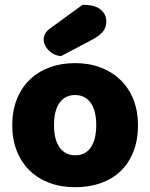

<svg xmlns="http://www.w3.org/2000/svg" viewBox="-20 -764 626 800"><path d="M324 -744Q376 -744 399.5 -724Q423 -704 423 -676Q423 -650 409 -632.5Q395 -615 363 -598L234 -530Q204 -533 183 -554Q162 -575 162 -599Q162 -611 168 -623Q174 -635 188 -645ZM555 -243Q555 -181 536 -132.5Q517 -84 482.5 -51Q448 -18 400 -1Q352 16 293 16Q234 16 186 -2Q138 -20 103.5 -53.5Q69 -87 50 -135Q31 -183 31 -243Q31 -302 50 -350Q69 -398 103.5 -431.5Q138 -465 186 -483Q234 -501 293 -501Q352 -501 400 -482.5Q448 -464 482.5 -430.5Q517 -397 536 -349Q555 -301 555 -243ZM205 -243Q205 -182 228.5 -149.5Q252 -117 294 -117Q336 -117 358.5 -150Q381 -183 381 -243Q381 -303 358 -335.5Q335 -368 293 -368Q251 -368 228 -335.5Q205 -303 205 -243Z"/></svg>

Font: BALOOCHETTANREGULAR
Style: Book
Weight: 400
Designer: Maithili Shingre and Ek Type
Foundry: Ek Type
Version: Version 1.100;PS 1.000;hotconv 1.0.88;makeotf.lib2.5.647800;